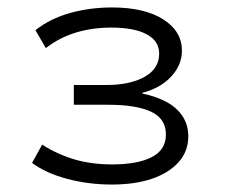

<svg xmlns="http://www.w3.org/2000/svg" viewBox="-20 -729 610 515"><path d="M280 -234Q218 -234 161 -249Q104 -264 66 -292L93 -341Q134 -315 179.5 -301.5Q225 -288 281 -288Q349 -288 387 -307.5Q425 -327 425 -368Q425 -411 385 -429.5Q345 -448 271 -448H178V-501H265Q329 -501 368 -523Q407 -545 407 -585Q407 -619 373.5 -637Q340 -655 278 -655Q227 -655 183 -641.5Q139 -628 103 -600L75 -648Q114 -679 167.5 -694Q221 -709 280 -709Q368 -709 418 -677Q468 -645 468 -593Q468 -555 439.5 -524Q411 -493 362 -480V-478Q401 -470 428.5 -454.5Q456 -439 470.5 -416Q485 -393 485 -363Q485 -323 459 -294Q433 -265 387.5 -249.5Q342 -234 280 -234Z"/></svg>

Font: Nunito Sans 7pt Expanded Light
Style: Regular
Weight: 300
Width: 7
Designer: Vernon Adams
Foundry: Vernon Adams
Version: Version 3.101;gftools[0.9.27]